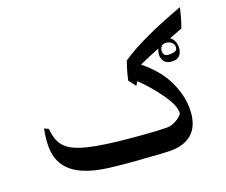

<svg xmlns="http://www.w3.org/2000/svg" viewBox="-86 -683 944 803"><g transform="rotate(-15 386.5 -281.0)"><path d="M736 -480 680 -453Q692 -446 699 -432.5Q706 -419 706 -403Q706 -387 699 -375Q689 -357 660 -357Q637 -357 627 -371Q617 -385 617 -398Q617 -413 621 -424Q571 -399 534 -378Q591 -339 623 -297Q650 -262 667 -217.5Q684 -173 684 -128Q684 -68 652 -35.5Q620 -3 560 2Q521 5 444 5Q428 6 397 6Q322 6 290 4.5Q258 3 232 -1Q165 -12 127.5 -40Q90 -68 77 -114Q70 -141 70 -176Q70 -200 73 -225L92 -218Q98 -182 113 -158Q128 -135 155.5 -122Q183 -109 229 -102Q299 -92 407 -92H459Q527 -92 562 -95Q587 -95 609 -109.5Q631 -124 638 -139Q638 -172 595 -223Q552 -274 501 -315L492 -297L465 -327Q469 -364 481 -410Q564 -479 753 -568Q747 -521 736 -480ZM647 -437 644 -436Q638 -433 635 -426Q632 -419 632 -413Q632 -388 655 -388Q667 -388 680.5 -392Q694 -396 694 -410Q694 -421 684.5 -430Q675 -439 656 -439Q653 -439 647 -437Z"/></g></svg>

Font: Mirza
Style: Regular
Weight: 400
Designer: Arabic design by Kourosh Beigpour, Latin design by Eduardo Tunni, engineering by Lasse Fister
Version: Version 1.0010g